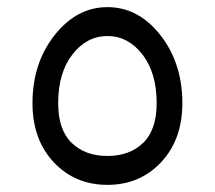

<svg xmlns="http://www.w3.org/2000/svg" viewBox="-20 -596 602 538"><path d="M71 -307Q71 -419 133 -497.5Q195 -576 281 -576Q368 -576 429.5 -497.5Q491 -419 491 -307Q491 -205 431.5 -141.5Q372 -78 281 -78Q190 -78 130.5 -141.5Q71 -205 71 -307ZM419 -307Q419 -392 379 -443.5Q339 -495 281 -495Q223 -495 183 -443.5Q143 -392 143 -307Q143 -232 181 -195.5Q219 -159 281 -159Q343 -159 381 -195.5Q419 -232 419 -307Z"/></svg>

Font: FiraGO Book
Style: Regular
Weight: 350
Designer: bBox Type
Foundry: bBox Type GmbH
Version: Version 1.001;PS 001.001;hotconv 1.0.88;makeotf.lib2.5.64775